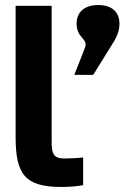

<svg xmlns="http://www.w3.org/2000/svg" viewBox="-20 -733 542 762"><path d="M236 -104C193 -104 185 -122 185 -170V-710H42V-190C42 -42 78 9 224 9C253 9 281 7 310 2V-108C283 -105 250 -104 236 -104ZM275 -436H350L435 -573C450 -601 454 -618 454 -637V-640C454 -685 424 -713 370 -713C314 -713 284 -684 284 -639C284 -580 332 -580 317 -543Z"/></svg>

Font: LT Wave Bold
Style: Regular
Weight: 700
Designer: Daniel Lyons
Version: Version 2.5 (Glyphs App)